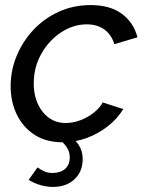

<svg xmlns="http://www.w3.org/2000/svg" viewBox="-20 -551 571 757"><path d="M227 10Q161 10 115.5 -20Q70 -50 46 -100Q22 -150 22 -211Q22 -274 46 -331.5Q70 -389 112.5 -434Q155 -479 212.5 -505Q270 -531 337 -531Q414 -531 460.5 -496.5Q507 -462 522 -404L431 -377Q419 -415 391 -435Q363 -455 322 -455Q269 -455 221 -423.5Q173 -392 143 -339Q113 -286 113 -222Q113 -155 148 -110.5Q183 -66 239 -66Q268 -66 297 -77Q326 -88 349.5 -106.5Q373 -125 385 -147L466 -121Q443 -83 405.5 -53.5Q368 -24 322 -7Q276 10 227 10ZM188 186Q165 186 140 179Q115 172 93 158L128 109Q142 119 155.5 125Q169 131 187 131Q218 131 236.5 115Q255 99 255 69Q255 49 245 32.5Q235 16 216 0L251 -23Q275 -3 290.5 21Q306 45 306 76Q306 125 274 155.5Q242 186 188 186Z"/></svg>

Font: Raleway Medium
Style: Italic
Weight: 500
Italic angle: -12°
Designer: Matt McInerney, Pablo Impallari, Rodrigo Fuenzalida
Foundry: Matt McInerney, Pablo Impallari, Rodrigo Fuenzalida
Version: Version 4.026